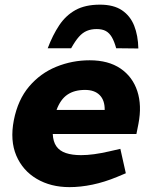

<svg xmlns="http://www.w3.org/2000/svg" viewBox="-20 -779 628 808"><path d="M272.4 8.5Q193.5 8.5 134.6 -26.3Q75.6 -61 48.6 -124.2Q21.7 -187.5 38.2 -273Q55.2 -359.4 102.6 -415.1Q150 -470.8 216.9 -498.1Q283.8 -525.3 357.3 -525.3Q436.2 -525.3 487.2 -490.6Q538.1 -455.8 557.8 -395.6Q577.6 -335.4 562.6 -258L554.1 -215.1H202Q203.5 -182.9 217.2 -163.3Q231 -143.7 257.3 -134.9Q283.6 -126.1 321.2 -126.1Q346.7 -126.1 376.2 -130.1Q405.7 -134.1 438.2 -141.6L486.5 -152.6L509.5 -49.9L472.5 -34.4Q419.6 -12.5 369.2 -2Q318.8 8.5 272.4 8.5ZM218 -316.4H420.6Q421.1 -357 399.5 -378.8Q377.9 -400.6 337.8 -400.6Q293.2 -400.6 263.9 -380.8Q234.5 -361 218 -316.4ZM400.7 -759.4Q458.1 -759.4 493.1 -735.9Q528.1 -712.4 544.6 -671Q561.1 -629.5 562.2 -575L468.9 -576Q460.9 -605.1 450.6 -622.7Q440.3 -640.2 425.3 -648.5Q410.3 -656.7 386.7 -656.7Q363.7 -656.7 345.7 -649.2Q327.6 -641.7 312.1 -624.2Q296.6 -606.7 279.5 -576H180.8Q201.8 -631.5 229.3 -672.7Q256.8 -714 297.7 -736.7Q338.7 -759.4 400.7 -759.4Z"/></svg>

Font: REM Medium
Style: Italic
Weight: 500
Italic angle: -11°
Designer: Octavio Pardo
Foundry: Ashler Design
Version: Version 1.005;gftools[0.9.28]